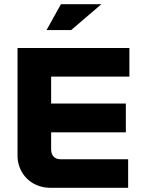

<svg xmlns="http://www.w3.org/2000/svg" viewBox="-20 -900 689 920"><path d="M64 -670V-153C64 -75 123 0 223 0H594V-137H269C242 -137 225 -155 225 -184V-266H583V-404H225V-533H600V-670ZM203 -756H321L466 -880H272Z"/></svg>

Font: LT Wave Text Black
Style: Regular
Weight: 900
Designer: Daniel Lyons
Version: Version 2.5 (Glyphs App)